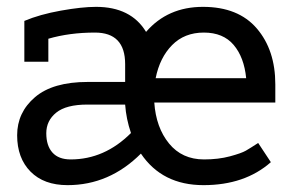

<svg xmlns="http://www.w3.org/2000/svg" viewBox="-20 -530 853 560"><path d="M783 -284V-231H430Q435 -158 473 -111.5Q511 -65 575 -65Q617 -65 650.5 -74Q684 -83 697 -90.5Q710 -98 733 -113L770 -57Q694 10 573.5 10Q453 10 391 -82Q299 10 177 10Q108 10 69 -29.5Q30 -69 30 -135.5Q30 -202 82 -246.5Q134 -291 236 -291H345V-343Q345 -435 257 -435Q183 -435 121 -417V-350H51V-469Q96 -488 157.5 -499Q219 -510 260 -510Q362 -510 406 -437Q469 -510 572 -510Q675 -510 729 -447Q783 -384 783 -284ZM186 -65Q285 -65 362 -142Q348 -183 345 -225H235Q173 -225 144 -201.5Q115 -178 115 -141.5Q115 -105 133 -85Q151 -65 186 -65ZM434 -302H698Q692 -363 661.5 -399Q631 -435 574.5 -435Q518 -435 482 -398.5Q446 -362 434 -302Z"/></svg>

Font: Cherry Swash
Style: Regular
Weight: 400
Designer: Kasatkina Nataliya
Foundry: Nataliya Kasatkina
Version: Version 1.001